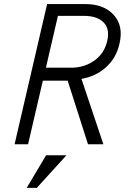

<svg xmlns="http://www.w3.org/2000/svg" viewBox="-20 -709 634 945"><path d="M51.8 1 211.9 -689H399.9Q491.7 -689 540.3 -635Q588.9 -581.1 567.9 -493.2Q552.7 -424.8 502.7 -378.9Q452.6 -333 380.9 -320.8L488.8 1H413.1L313 -312H190.9L118.2 1ZM206.1 -376H340.8Q401.4 -378.9 447.8 -413.3Q494.1 -447.8 507.8 -507.8Q521.5 -566.9 489.7 -598.9Q458 -630.9 393.1 -630.9H265.1ZM111.3 215.8 207 55.2H307.1L161.1 215.8Z"/></svg>

Font: HK Grotesk Light Italic
Style: Regular
Weight: 300
Italic angle: -13°
Designer: Alfredo Marco Pradil and Stefan Peev
Foundry: Hanken Design Co.
Version: Version 1.000;PS 001.000;hotconv 1.0.88;makeotf.lib2.5.64775